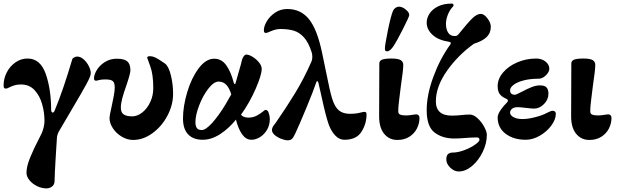

<svg xmlns="http://www.w3.org/2000/svg" viewBox="-25 -762 3425 1066"><path d="M122 198Q122 162 143 111Q164 60 194 3L206 -21Q213 -36 217.5 -55.5Q222 -75 222 -90Q222 -137 209 -183.5Q196 -230 167 -261.5Q138 -293 91 -293Q71 -293 56 -288.5Q41 -284 27 -277Q13 -270 9 -270Q1 -270 -2 -273.5Q-5 -277 -5 -288Q-5 -326 12.5 -360Q30 -394 60.5 -415.5Q91 -437 128 -437Q199 -437 229 -351.5Q259 -266 259 -150Q259 -146 261.5 -141.5Q264 -137 267 -137Q271 -137 273.5 -139.5Q276 -142 280 -152Q325 -260 376 -432Q377 -438 386 -443Q395 -448 403 -448Q422 -448 439.5 -432.5Q457 -417 468 -395Q479 -373 479 -355Q479 -339 454 -293.5Q429 -248 377 -160Q335 -90 303 -34Q297 -24 294 -13Q291 -2 291 4Q288 49 283.5 124Q279 199 278 242Q278 263 264 273.5Q250 284 233 284Q207 284 181 271.5Q155 259 138.5 238.5Q122 218 122 198Z M583 -107Q583 -119 594 -167Q600 -195 606 -225.5Q612 -256 612 -277Q612 -302 601.5 -311.5Q591 -321 560 -321Q537 -321 525 -317.5Q513 -314 509 -314Q503 -314 500 -316.5Q497 -319 497 -327Q497 -348 513 -374Q529 -400 558 -418Q587 -436 623 -436Q665 -436 682 -421Q699 -406 699 -372Q699 -353 677 -289Q662 -247 654 -217Q646 -187 646 -164Q646 -137 662 -126.5Q678 -116 709 -116Q738 -116 765.5 -138Q793 -160 809.5 -196Q826 -232 826 -272Q826 -349 809.5 -393Q793 -437 792 -442Q792 -446 796.5 -448Q801 -450 806 -450Q823 -450 839.5 -441.5Q856 -433 870.5 -423Q885 -413 891 -409Q911 -395 923.5 -345Q936 -295 936 -241Q936 -179 904.5 -119.5Q873 -60 821.5 -22.5Q770 15 714 15Q682 15 651.5 -3Q621 -21 602 -49.5Q583 -78 583 -107Z M991 -104Q991 -172 1014.5 -250.5Q1038 -329 1078 -382.5Q1118 -436 1164 -436Q1205 -436 1231 -400Q1257 -364 1273 -302Q1275 -296 1278.5 -295.5Q1282 -295 1283 -301L1302 -368Q1314 -408 1318 -427Q1321 -440 1328 -449.5Q1335 -459 1343 -459Q1357 -459 1377.5 -446.5Q1398 -434 1413 -415.5Q1428 -397 1428 -380Q1428 -346 1394.5 -269Q1361 -192 1313 -125Q1326 -109 1354 -109Q1379 -109 1398.5 -119Q1418 -129 1432 -140.5Q1446 -152 1448 -152Q1453 -152 1458 -149Q1463 -146 1465 -140Q1473 -120 1473 -100Q1473 -68 1458 -42Q1443 -16 1419 -1Q1395 14 1371 14Q1341 14 1319.5 -16Q1298 -46 1285 -98Q1246 -49 1197.5 -17.5Q1149 14 1100 14Q1048 14 1019.5 -16Q991 -46 991 -104ZM1227 -182 1259 -238Q1248 -274 1231 -291.5Q1214 -309 1189 -309Q1162 -309 1131.5 -269.5Q1101 -230 1080.5 -176Q1060 -122 1060 -84Q1060 -62 1068 -51Q1076 -40 1095 -40Q1117 -40 1152.5 -79Q1188 -118 1227 -182Z M1485 -40Q1485 -53 1495 -66Q1505 -79 1507 -82Q1564 -164 1613.5 -245Q1663 -326 1705 -422Q1709 -432 1709 -446Q1709 -461 1705 -473Q1688 -526 1663 -554Q1638 -582 1607 -591.5Q1576 -601 1531 -601Q1507 -601 1477 -588Q1457 -579 1452 -579Q1446 -579 1443 -582Q1440 -585 1440 -594Q1440 -617 1457 -645Q1474 -673 1503.5 -692.5Q1533 -712 1570 -712Q1645 -712 1690.5 -655.5Q1736 -599 1763 -470L1785 -364Q1807 -252 1819 -215Q1833 -169 1856 -149.5Q1879 -130 1919 -130Q1949 -130 1970.5 -135.5Q1992 -141 1998 -141Q2004 -141 2007 -138Q2010 -135 2010 -126Q2010 -75 1982 -30.5Q1954 14 1887 14Q1860 14 1838 -8Q1816 -30 1801 -68Q1784 -116 1762 -218Q1746 -290 1743 -302Q1741 -310 1737 -311Q1733 -312 1731 -305Q1715 -257 1675.5 -162Q1636 -67 1615 -22Q1603 4 1594.5 10.5Q1586 17 1572 17Q1558 17 1537 9Q1516 1 1500.5 -12Q1485 -25 1485 -40Z M2080 -116 2081 -409Q2081 -425 2097 -431Q2113 -437 2148 -437Q2186 -437 2200 -428Q2214 -419 2214 -401Q2214 -374 2201 -287Q2196 -247 2191 -206.5Q2186 -166 2186 -144Q2186 -130 2197.5 -125.5Q2209 -121 2230 -121Q2243 -121 2261 -124Q2279 -127 2287 -127Q2294 -127 2299 -122Q2304 -117 2304 -106Q2304 -78 2290.5 -50Q2277 -22 2249 -3.5Q2221 15 2181 15Q2136 15 2108 -19Q2080 -53 2080 -116ZM2112 -492Q2112 -512 2128.5 -593Q2145 -674 2157 -702Q2162 -713 2171.5 -719Q2181 -725 2190 -725Q2209 -725 2229 -708Q2249 -691 2247 -677Q2246 -668 2212.5 -601.5Q2179 -535 2159 -505Q2152 -494 2142.5 -485.5Q2133 -477 2125 -477Q2117 -477 2114.5 -480.5Q2112 -484 2112 -492Z M2453 123Q2453 102 2462.5 93.5Q2472 85 2489 85Q2517 85 2552 72Q2587 59 2612 41.5Q2637 24 2637 14Q2637 1 2622 1Q2604 1 2587.5 2Q2571 3 2558 4Q2524 7 2497 7Q2431 7 2387.5 -26.5Q2344 -60 2344 -150Q2344 -235 2381 -335.5Q2418 -436 2475 -515Q2478 -520 2478 -523Q2478 -528 2468 -530Q2408 -539 2376 -569Q2344 -599 2344 -636Q2344 -663 2360.5 -687.5Q2377 -712 2408 -727Q2439 -742 2482 -742Q2488 -742 2490.5 -740Q2493 -738 2493 -731Q2493 -728 2484 -719Q2469 -701 2460 -676.5Q2451 -652 2451 -629Q2451 -600 2463 -581Q2475 -562 2498 -562Q2506 -562 2510.5 -563.5Q2515 -565 2520 -571Q2570 -633 2596 -659Q2622 -685 2645 -685Q2662 -685 2681 -660.5Q2700 -636 2700 -613Q2700 -578 2676 -555.5Q2652 -533 2606 -519Q2517 -455 2456 -368Q2395 -281 2395 -199Q2395 -120 2484 -120Q2499 -120 2512 -121Q2525 -122 2535 -123Q2562 -126 2583 -126Q2604 -126 2626 -106Q2648 -86 2663 -58.5Q2678 -31 2678 -13Q2678 34 2655 81.5Q2632 129 2596 159.5Q2560 190 2522 190Q2497 190 2475 169Q2453 148 2453 123Z M2738 -110Q2738 -127 2754.5 -151Q2771 -175 2789 -192Q2795 -198 2795 -203Q2795 -210 2785 -214Q2760 -225 2749 -240.5Q2738 -256 2738 -284Q2738 -324 2768 -359.5Q2798 -395 2847.5 -416Q2897 -437 2952 -437Q2983 -437 3004 -420Q3025 -403 3025 -380Q3025 -363 3006 -344Q2987 -325 2966 -325Q2918 -325 2882 -315.5Q2846 -306 2826.5 -291Q2807 -276 2807 -261Q2807 -236 2834 -236Q2841 -236 2871 -252Q2903 -269 2927 -278.5Q2951 -288 2972 -288Q3000 -288 3010 -276Q3020 -264 3020 -242Q3020 -209 2995 -184Q2970 -159 2940 -159Q2929 -159 2895 -163Q2861 -167 2849 -167Q2829 -167 2818 -158Q2807 -149 2807 -137Q2807 -122 2826 -111.5Q2845 -101 2877 -101Q2906 -101 2947 -111.5Q2988 -122 3013 -136Q3035 -147 3042 -147Q3061 -147 3061 -130Q3061 -99 3036 -65Q3011 -31 2972 -8.5Q2933 14 2894 14Q2826 14 2782 -19.5Q2738 -53 2738 -110Z M3146 -116 3147 -409Q3147 -425 3163 -431Q3179 -437 3214 -437Q3252 -437 3266 -428Q3280 -419 3280 -401Q3280 -374 3267 -287Q3262 -247 3257 -206.5Q3252 -166 3252 -144Q3252 -130 3263.5 -125.5Q3275 -121 3296 -121Q3309 -121 3327 -124Q3345 -127 3353 -127Q3360 -127 3365 -122Q3370 -117 3370 -106Q3370 -78 3356.5 -50Q3343 -22 3315 -3.5Q3287 15 3247 15Q3202 15 3174 -19Q3146 -53 3146 -116Z"/></svg>

Font: EB Garamond ExtraBold
Style: Regular
Weight: 800
Designer: Georg Duffner and Octavio Pardo
Foundry: Georg Duffner
Version: Version 1.000